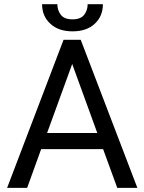

<svg xmlns="http://www.w3.org/2000/svg" viewBox="-20 -902 692 922"><path d="M639.6 0 367.7 -710.9H285.2L14.2 0H110.4L177.7 -186H475.1L543 0ZM326.7 -594.7 447.3 -263.2H206.1ZM400.9 -881.8C400.9 -862.8 395.5 -845.7 384.3 -831.1C373 -816.4 354.5 -809.1 328.6 -809.1C301.8 -809.1 283.2 -816.4 272 -831.1C260.7 -845.7 255.4 -862.8 255.4 -881.8H182.1C182.1 -843.3 195.3 -812 221.7 -788.1C247.6 -763.7 283.2 -751.5 328.6 -751.5C373.5 -751.5 409.2 -763.7 435.1 -788.1C460.9 -812 474.1 -843.3 474.1 -881.8Z"/></svg>

Font: Vazirmatn
Style: Regular
Weight: 400
Designer: Saber Rastikerdar
Foundry: Saber Rastikerdar
Version: Version 33.003